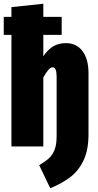

<svg xmlns="http://www.w3.org/2000/svg" viewBox="-20 -781 524 1024"><path d="M452 -390V-65Q452 19 425.5 74.5Q399 130 355 163.5Q311 197 248 223L189 100Q221 81 240.5 63.5Q260 46 271 18Q282 -10 282 -55V-373Q282 -422 261 -422Q250 -422 238 -408.5Q226 -395 211 -368V0H41V-595H0V-691H41V-743L211 -761V-691H309V-595H211V-481Q236 -518 265 -534.5Q294 -551 331 -551Q388 -551 420 -508.5Q452 -466 452 -390Z"/></svg>

Font: Fira Sans Compressed ExtraBold
Style: Regular
Weight: 800
Width: 1
Designer: bBox Type GmbH & Carrois Corporate GbR & Edenspiekermann AG
Foundry: bBox Type GmbH & Carrois Corporate GbR & Edenspiekermann AG
Version: Version 4.301